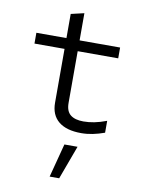

<svg xmlns="http://www.w3.org/2000/svg" viewBox="-98 -707 796 1050"><g transform="rotate(10 300.0 -182.5)"><path d="M380 10Q298 10 254.5 -25.5Q211 -61 211 -129V-428H44V-488H211V-622L284 -639V-488H509V-428H284V-141Q284 -95 309 -75Q334 -55 381 -55Q410 -55 441 -61Q472 -67 509 -81V-15Q476 -3 444 3.5Q412 10 380 10ZM252 274 301 87H374L305 274Z"/></g></svg>

Font: Red Hat Mono VF Light
Style: Regular
Weight: 300
Monospace: yes
Designer: Pentagram, MCKL
Foundry: Pentagram, MCKL
Version: Version 1.023